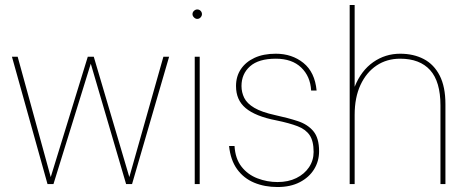

<svg xmlns="http://www.w3.org/2000/svg" viewBox="-20 -740 1871 772"><path d="M171 0 28 -512H51L184 -28L333 -512H357L500 -28L637 -512H660L511 0H487L345 -484L195 0Z M763 0V-512H783V0ZM773 -664Q766 -664 760 -670Q754 -676 754 -683Q754 -691 760 -696.5Q766 -702 773 -702Q781 -702 786.5 -696.5Q792 -691 792 -683Q792 -676 786.5 -670Q781 -664 773 -664Z M1096 12Q1044 12 1002 -5.5Q960 -23 933.5 -59.5Q907 -96 901 -153H923Q926 -102 951 -70Q976 -38 1015 -23Q1054 -8 1096 -8Q1139 -8 1171.5 -24Q1204 -40 1222.5 -67.5Q1241 -95 1241 -129Q1241 -173 1225 -196.5Q1209 -220 1176.5 -232.5Q1144 -245 1091 -256Q1049 -264 1018 -276.5Q987 -289 967.5 -305.5Q948 -322 938.5 -344Q929 -366 929 -394Q929 -433 948.5 -462Q968 -491 1003.5 -507.5Q1039 -524 1089 -524Q1154 -524 1200 -487Q1246 -450 1253 -376H1231Q1228 -433 1191 -468.5Q1154 -504 1089 -504Q1020 -504 985.5 -473.5Q951 -443 951 -394Q951 -369 962 -346.5Q973 -324 1002.5 -306.5Q1032 -289 1087 -277Q1138 -266 1177.5 -253Q1217 -240 1240 -212.5Q1263 -185 1263 -132Q1263 -92 1243 -59.5Q1223 -27 1185.5 -7.5Q1148 12 1096 12Z M1386 0V-720H1406V-391Q1432 -456 1480.5 -490Q1529 -524 1589 -524Q1643 -524 1684 -502.5Q1725 -481 1748 -436Q1771 -391 1771 -321V0H1751V-316Q1751 -412 1709.5 -458Q1668 -504 1589 -504Q1535 -504 1494 -476.5Q1453 -449 1429.5 -398.5Q1406 -348 1406 -278V0Z"/></svg>

Font: DM Sans 12pt Thin
Style: Regular
Weight: 250
Version: Version 4.004;gftools[0.9.30]